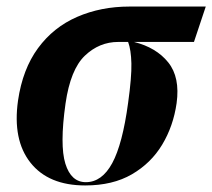

<svg xmlns="http://www.w3.org/2000/svg" viewBox="-20 -556 648 586"><path d="M240 10Q128 10 73 -59.5Q18 -129 35 -249Q49 -345 96 -409Q143 -473 215.5 -504.5Q288 -536 375 -536H608L572 -428H389Q457 -411 493.5 -365.5Q530 -320 519 -241Q509 -171 475 -114.5Q441 -58 382.5 -24Q324 10 240 10ZM242 0Q291 0 322.5 -58Q354 -116 371 -242Q382 -321 381 -362.5Q380 -404 371 -428H341Q283 -428 239 -386Q195 -344 180 -240Q162 -113 179.5 -56.5Q197 0 242 0Z"/></svg>

Font: Noto Serif Display SemiCondensed
Style: Bold Italic
Weight: 700
Width: 4
Italic angle: -12°
Designer: Monotype Design Team
Foundry: Monotype Imaging Inc.
Version: Version 2.009